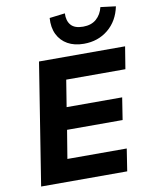

<svg xmlns="http://www.w3.org/2000/svg" viewBox="-101 -1023 859 1096"><g transform="rotate(-10 329.0 -475.0)"><path d="M47 0 159 -705H658L637 -576H294L269 -421H591L571 -293H249L222 -129H566L546 0ZM430 -760Q375 -760 336 -782Q297 -804 277.5 -844Q258 -884 262 -939L352 -950Q350 -907 371.5 -882Q393 -857 442 -857Q490 -857 519 -882.5Q548 -908 558 -950L646 -939Q629 -856 570.5 -808Q512 -760 430 -760Z"/></g></svg>

Font: Nunito Sans 8pt ExtraBold
Style: Italic
Weight: 800
Italic angle: -9°
Version: Version 3.101;gftools[0.9.27]